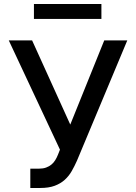

<svg xmlns="http://www.w3.org/2000/svg" viewBox="-20 -929 680 959"><path d="M23.8 -727.3H140.3L331 -306.8L500.7 -727.3H615.8L364.3 -126.1Q352.3 -99.1 338.2 -74.4Q324.2 -49.7 303.4 -30.9Q282.7 -12.1 253.2 -1.1Q223.7 9.9 181.1 9.9H131.4V-86.6H175.1Q195.3 -86.6 210.4 -92.2Q225.5 -97.7 236.7 -106.9Q247.9 -116.1 255.7 -128.7Q263.5 -141.3 269.2 -155.5L279.5 -181.5ZM149.5 -909.1H486.5V-834.5H149.5Z"/></svg>

Font: Cannonade Med
Style: Regular
Weight: 500
Designer: Rasmus Andersson
Foundry: rsms
Version: Version 3.012;git-f93a4a705